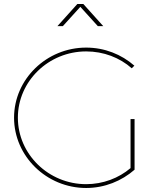

<svg xmlns="http://www.w3.org/2000/svg" viewBox="-20 -936 800 956"><path d="M380 -902 467 -806H494L395 -916H365L266 -806H293ZM630 -343V-99C571 -49 493 -19 409 -19C222 -19 69 -168 69 -350C69 -532 222 -680 409 -680C496 -680 576 -649 636 -596L649 -609C585 -665 501 -699 409 -699C212 -699 50 -542 50 -350C50 -158 212 0 409 0C501 0 586 -35 650 -91V-343Z"/></svg>

Font: Montserrat Thin
Style: Regular
Weight: 250
Designer: Julieta Ulanovsky
Foundry: Julieta Ulanovsky
Version: Version 4.000